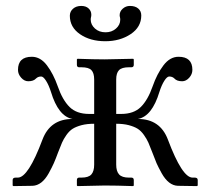

<svg xmlns="http://www.w3.org/2000/svg" viewBox="-20 -630 713 651"><path d="M459 -577.6Q459 -538.1 422.9 -514.2Q386.7 -490.2 336.9 -490.2Q286.1 -490.2 251.5 -513.9Q216.8 -537.6 216.8 -576.7Q216.8 -590.8 227.5 -600.3Q238.3 -609.9 255.4 -609.9Q271.5 -609.9 280.5 -601.3Q289.6 -592.8 289.6 -580.1Q289.6 -575.2 288.6 -571.8Q287.6 -568.4 287.6 -563.5Q287.6 -546.4 301.8 -533.4Q315.9 -520.5 337.9 -520.5Q358.9 -520.5 373.3 -533.2Q387.7 -545.9 387.7 -563Q387.7 -568.4 386.7 -571.8Q385.7 -574.7 385.7 -578.6Q385.7 -591.3 396.2 -600.6Q406.7 -609.9 420.4 -609.9Q438.5 -609.9 448.7 -601.1Q459 -592.3 459 -577.6ZM374 -210.4V-71.8Q374 -49.3 383.8 -38.6Q393.6 -27.8 417 -27.8H425.3Q433.6 -27.8 433.6 -19.5V-1L431.6 1Q374 -1 335 -1L242.7 1L240.7 -1V-19.5Q240.7 -27.8 248.5 -27.8H256.3Q280.3 -27.8 289.8 -38.6Q299.3 -49.3 299.3 -71.8V-210.4Q274.9 -210.4 256.6 -205.6Q238.3 -200.7 226.8 -193.6Q215.3 -186.5 205.3 -172.4Q195.3 -158.2 190.2 -146.2Q185.1 -134.3 176.8 -112.8Q168.5 -90.3 162.6 -76.9Q156.7 -63.5 145.3 -42.7Q133.8 -22 119.9 -11.2Q106 -0.5 90.3 0L25.4 1L22.9 -1V-19.5Q22.9 -27.8 33.2 -27.8H40.5Q75.7 -27.8 124 -156.7Q150.4 -226.6 225.6 -226.6Q177.7 -235.8 152.8 -318.4Q145.5 -341.3 136.2 -356Q127 -370.6 119.6 -370.6Q108.9 -370.6 102.1 -363.8Q93.8 -354.5 75.7 -354.5Q62.5 -354.5 51.8 -366.5Q41 -378.4 41 -393.1Q41 -437.5 87.9 -437.5Q117.2 -437.5 139.2 -408.4Q161.1 -379.4 175.8 -337.4Q191.9 -291 215.8 -267.3Q239.7 -243.7 282.2 -243.7H299.3V-360.4Q299.3 -382.3 290 -392.1Q280.8 -401.9 256.3 -401.9H248.5Q240.7 -401.9 240.7 -410.2V-428.7L242.7 -430.7Q299.3 -428.7 335 -428.7L431.6 -430.7L433.6 -428.7V-410.2Q433.6 -401.9 425.3 -401.9H417Q393.1 -401.9 383.5 -392.1Q374 -382.3 374 -360.4V-243.7H391.1Q433.6 -243.7 457.5 -267.3Q481.4 -291 497.6 -337.4Q512.2 -379.4 534.2 -408.4Q556.2 -437.5 585.4 -437.5Q632.3 -437.5 632.3 -393.1Q632.3 -378.4 621.6 -366.5Q610.8 -354.5 597.7 -354.5Q579.6 -354.5 571.3 -363.8Q564.5 -370.6 553.7 -370.6Q546.4 -370.6 537.1 -356Q527.8 -341.3 520.5 -318.4Q495.6 -235.8 447.8 -226.6Q522.9 -226.6 549.3 -156.7Q597.7 -27.8 632.8 -27.8H640.1Q650.4 -27.8 650.4 -19.5V-1L647.9 1L583 0Q567.4 -0.5 553.5 -11.2Q539.6 -22 528.1 -42.7Q516.6 -63.5 510.7 -76.9Q504.9 -90.3 496.6 -112.8Q488.3 -134.3 483.2 -146.2Q478 -158.2 468 -172.4Q458 -186.5 446.5 -193.6Q435.1 -200.7 416.7 -205.6Q398.4 -210.4 374 -210.4Z"/></svg>

Font: Libertinage
Style: f
Weight: 400
Designer: OSP
Foundry: OSP
Version: Version 1.0; 2008; OFL relea